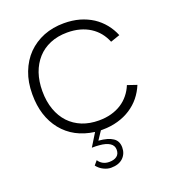

<svg xmlns="http://www.w3.org/2000/svg" viewBox="-167 -833 1093 1215"><g transform="rotate(-20 379.0 -226.0)"><path d="M372 255Q347.5 255 322.5 242.5Q297 230.5 278.5 206.5L302 178.5Q312 195.5 330.5 206Q349 216.5 373.5 216.5Q406 216.5 424.5 202.5Q443.5 188.5 443.5 159.5Q443.5 131 419 115Q394.5 99 349.5 95.5L326.5 94H300L353.5 7H352.5Q215.5 -11.5 138 -107.5Q61.5 -203.5 61.5 -349V-353.5Q61.5 -434 86.5 -498.5Q112 -565 157.5 -611.5Q203.5 -657.5 265.5 -682.5Q328 -707 402 -707Q458.5 -707 507 -693.5Q555 -679.5 594 -654.5Q632.5 -629 661 -594Q689.5 -559 707 -516L644 -494.5Q630 -529 607.5 -557Q585 -584.5 554.5 -604Q524 -623.5 486 -634Q448 -644.5 402 -644.5Q337.5 -644.5 286.5 -623Q235.5 -601.5 200.5 -562.5Q165.5 -523.5 146.5 -469.5Q128 -415 128 -349Q128 -279.5 148 -224Q167.5 -169.5 203.5 -131Q239.5 -93 290 -72.5Q340.5 -52.5 402 -52.5Q448 -52.5 486 -63Q524 -73.5 554.5 -93Q585 -112.5 607.5 -140.5Q630 -168 644 -202.5L707 -181Q689.5 -138.5 661 -103Q632.5 -68 594 -43Q555 -17.5 507 -4Q458.5 10 402 10H391.5L354 66.5H355.5Q418 71.5 450 93.5Q481.5 114.5 481.5 157.5Q481.5 200 453 227.5Q424 255 372 255Z"/></g></svg>

Font: Acari Sans Neue
Style: Regular
Weight: 400
Designer: Alfredo Marco Pradil (font), Cristiano Sobral (main changes)
Foundry: Hanken Design Co. (font), Cristiano Sobral (main changes)
Version: Version 2.459;March 19, 2022;FontCreator 14.0.0.2808 64-bit;